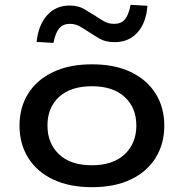

<svg xmlns="http://www.w3.org/2000/svg" viewBox="-20 -768 763 797"><path d="M362 9Q268 9 200.5 -23Q133 -55 97 -113Q61 -171 61 -246Q61 -322 97 -379.5Q133 -437 200.5 -469Q268 -501 362 -501Q456 -501 523 -469Q590 -437 626 -379.5Q662 -322 662 -246Q662 -171 626 -113Q590 -55 523 -23Q456 9 362 9ZM361 -82Q449 -82 497.5 -127.5Q546 -173 546 -247Q546 -321 497.5 -365.5Q449 -410 362 -410Q273 -410 225 -365.5Q177 -321 177 -247Q177 -173 225 -127.5Q273 -82 361 -82ZM202 -590 132 -594Q139 -663 175 -704Q211 -745 269 -745Q305 -745 330 -730Q355 -715 376 -702Q392 -691 411 -680Q430 -669 454 -669Q483 -669 498.5 -687.5Q514 -706 522 -748L592 -744Q587 -674 551 -633.5Q515 -593 456 -593Q419 -593 394.5 -607Q370 -621 349 -635Q331 -647 312 -658Q293 -669 270 -669Q242 -669 226 -650.5Q210 -632 202 -590Z"/></svg>

Font: Nunito Sans 10pt Expanded SemiBold
Style: Regular
Weight: 600
Width: 7
Designer: Vernon Adams
Foundry: Vernon Adams
Version: Version 3.101;gftools[0.9.27]